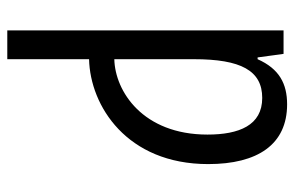

<svg xmlns="http://www.w3.org/2000/svg" viewBox="-164 -424 827 540"><g transform="rotate(90 250.0 -153.5)"><path d="M65 240H146V10C277 7 441 -96 441 -325C441 -464 386 -547 273 -547C215 -547 173 -525 146 -464H141L131 -537H65ZM146 -61V-285C146 -417 178 -477 255 -477C332 -477 358 -412 358 -323C358 -141 236 -63 146 -61Z"/></g></svg>

Font: Noto Sans Mono ExtraCondensed
Style: Regular
Weight: 400
Width: 2
Designer: Monotype Design Team
Foundry: Monotype Imaging Inc.
Version: Version 2.014